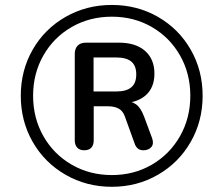

<svg xmlns="http://www.w3.org/2000/svg" viewBox="-20 -734 855 764"><path d="M62.7 -353Q62.7 -454 110.2 -536.6Q157.7 -619.3 240.9 -666.8Q324 -714.3 425 -714.3Q526 -714.3 608.6 -666.8Q691.3 -619.3 738.8 -536.6Q786.3 -454 786.3 -353Q786.3 -252 738.8 -169.2Q691.3 -86.4 608.4 -38.6Q525.6 9.3 425 9.3Q324 9.3 240.9 -38.6Q157.7 -86.4 110.2 -169.2Q62.7 -252 62.7 -353ZM737.3 -353Q737.3 -441.5 696.4 -513.3Q655.5 -585.1 584.3 -626.4Q513.1 -667.6 425 -667.6Q336.9 -667.6 265.2 -626.4Q193.5 -585.1 152.6 -513.3Q111.7 -441.5 111.7 -353Q111.7 -264.5 152.6 -192.4Q193.5 -120.3 265.2 -78.8Q336.9 -37.4 425 -37.4Q513.1 -37.4 584.3 -78.8Q655.5 -120.3 696.4 -192.4Q737.3 -264.5 737.3 -353ZM277.5 -175.5V-519.2Q277.5 -540.6 289 -552.4Q300.5 -564.3 322.5 -564.3H452.6Q520.1 -564.3 557.3 -531.4Q594.5 -498.5 594.5 -441.1Q594.5 -384.1 558.1 -353.3Q521.6 -322.5 455.4 -322.5L470.3 -332.7Q502.2 -332.7 521.5 -318.7Q540.9 -304.6 554.2 -267.8L585.5 -183.5Q593 -161.5 582.1 -148.8Q571.1 -136 550.1 -136Q536.4 -136 527.7 -143.8Q518.9 -151.5 514.7 -165.8L477.1 -269.7Q469.2 -292.6 452.3 -301.8Q435.4 -311.1 409.3 -311.1H338.8L352.9 -321.3V-175.5Q352.9 -156.4 343.2 -146.2Q333.5 -136 315.4 -136Q297.2 -136 287.4 -146.4Q277.5 -156.8 277.5 -175.5ZM522.2 -438Q522.2 -472.5 502.6 -488.9Q483 -505.3 442.6 -505.3H352.3V-370H442.6Q482.6 -370 502.4 -386.6Q522.2 -403.1 522.2 -438Z"/></svg>

Font: SN Pro Thin
Style: Italic
Weight: 200
Italic angle: -9°
Designer: Tobias Whetton
Foundry: Supernotes
Version: Version 1.003;Glyphs 3.3 (3324)